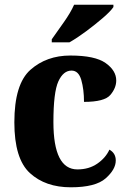

<svg xmlns="http://www.w3.org/2000/svg" viewBox="-20 -786 547 816"><path d="M281 10Q386 10 429 -28Q472 -66 472 -104Q472 -135 445 -150Q429 -115 393.5 -90.5Q358 -66 309 -66Q207 -66 207 -267Q207 -394 228 -440Q249 -486 284 -486Q314 -486 325.5 -446Q337 -406 337 -353Q424 -353 449 -382.5Q474 -412 474 -444Q474 -486 429 -518Q384 -550 279 -550Q178 -550 109.5 -489.5Q41 -429 41 -266Q41 -111 107 -50.5Q173 10 281 10ZM200 -606H275Q307 -624 346 -653Q385 -682 417.5 -710Q450 -738 462 -756V-766H295Q280 -732 250.5 -690.5Q221 -649 200 -619Z"/></svg>

Font: Noto Serif SemiCondensed Extra
Style: Regular
Weight: 800
Width: 4
Designer: Monotype Design Team
Foundry: Monotype Imaging Inc.
Version: Version 1.002